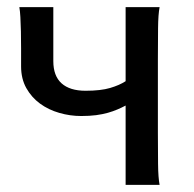

<svg xmlns="http://www.w3.org/2000/svg" viewBox="-20 -518 545 538"><path d="M427.2 -498Q423.3 -477.5 422.9 -439.7Q422.4 -401.9 422.4 -351.6V-146.5Q422.4 -96.2 422.9 -58.3Q423.3 -20.5 427.2 0H332V-222.2Q320.8 -216.3 308.8 -211.2Q296.9 -206.1 282.2 -201.9Q267.6 -197.8 249.3 -195.3Q231 -192.9 207.5 -192.9Q176.3 -192.9 146 -201.7Q115.7 -210.4 92 -227.8Q68.4 -245.1 53.7 -271.2Q39.1 -297.4 39.1 -332V-382.3Q39.1 -407.7 38.6 -429.9Q38.1 -452.1 37.1 -470Q36.1 -487.8 34.2 -498H129.4V-346.7Q129.4 -305.2 152.6 -284.4Q175.8 -263.7 219.7 -263.7Q262.2 -263.7 288.6 -271.5Q314.9 -279.3 332 -290.5V-498Z"/></svg>

Font: Andika FrenchTight
Style: Regular
Weight: 400
Designer: Victor Gaultney, Annie Olsen, Julie Remington, Don Collingsworth, Eric Hays, Becca Hirsbrunner
Foundry: SIL International
Version: Version 5.000 ; Dig1 Dig4Opn Dig7 LnSpcTght